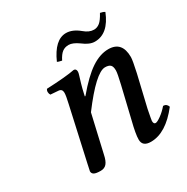

<svg xmlns="http://www.w3.org/2000/svg" viewBox="-143 -717 824 848"><g transform="rotate(-30 269.0 -293.0)"><path d="M89.8 -12.2Q89.8 -13.7 97.2 -46.9L157.2 -316.9Q166 -354.5 166 -369.1Q166 -388.7 147.9 -390.1L107.9 -393.1Q103.5 -399.9 103.3 -408.2Q103 -416.5 107.9 -422.9Q208.5 -427.2 251 -436Q264.2 -436 264.2 -419.9Q264.2 -414.1 260.3 -402.1Q256.3 -390.1 249.8 -367.4Q243.2 -344.7 237.8 -319.8L235.8 -310.1H238.8Q296.9 -379.4 341.8 -409.2Q386.7 -439 429.2 -439Q499 -439 499 -358.9Q499 -342.8 485.8 -283.2L448.2 -124Q438 -71.8 438 -67.9Q438 -51.8 448.2 -51.8Q456.5 -51.8 476.3 -65.9Q496.1 -80.1 514.2 -101.1Q532.2 -101.1 538.1 -83Q465.8 9.8 389.2 9.8Q346.2 9.8 346.2 -25.9Q346.2 -53.7 361.8 -115.2L399.9 -274.9Q412.1 -326.2 412.1 -340.8Q412.1 -361.8 403.6 -369.4Q395 -377 377 -377Q330.1 -377 224.1 -235.8L180.2 -44.9Q174.3 -16.1 163.3 -3.2Q152.3 9.8 132.8 9.8Q108.9 9.8 99.4 4.4Q89.8 -1 89.8 -12.2ZM418.9 -544.9Q435.1 -544.9 448.7 -555.9Q462.4 -566.9 478 -596.2Q493.2 -593.3 501 -587.9Q464.8 -497.1 396 -497.1Q368.7 -497.1 336.9 -522Q307.6 -543 287.1 -543Q267.6 -543 254.2 -532.7Q240.7 -522.5 228 -497.1Q209 -501 205.1 -503.9Q245.1 -594.2 303.2 -594.2Q335.9 -594.2 370.1 -565.9Q394.5 -544.9 418.9 -544.9Z"/></g></svg>

Font: Common Serif News
Style: Italic
Weight: 450
Italic angle: -12°
Designer: Philipp H. Poll, Khaled Hosny
Foundry: Stefan Peev, Context Ltd.
Version: Version 1.026